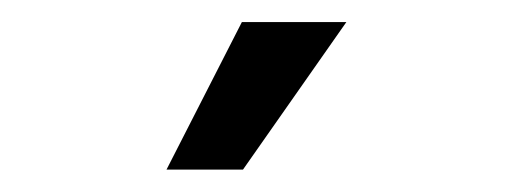

<svg xmlns="http://www.w3.org/2000/svg" viewBox="-20 -768 475 174"><path d="M130.9 -614.3 199.2 -748H293.9L200.2 -614.3Z"/></svg>

Font: Inter
Style: Regular
Weight: 400
Designer: Rasmus Andersson
Foundry: rsms
Version: Version 4.000;git-8c9346024